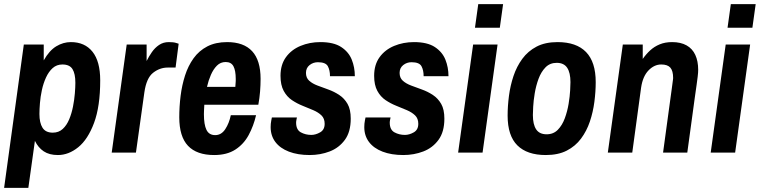

<svg xmlns="http://www.w3.org/2000/svg" viewBox="-20 -743 3700 935"><path d="M0 172 96 -526H193V-449Q220 -497 254 -517.5Q288 -538 325 -538Q393 -538 430.5 -491Q468 -444 468 -352Q468 -225 438 -144.5Q408 -64 361 -26Q314 12 262 12Q220 12 193 -6Q166 -24 150 -57L118 172ZM237 -97Q266 -97 285.5 -115Q305 -133 317 -162Q329 -191 335.5 -224Q342 -257 344.5 -288Q347 -319 347 -340Q347 -384 333 -406.5Q319 -429 284 -429Q256 -429 236.5 -411.5Q217 -394 204 -365.5Q191 -337 184 -304.5Q177 -272 174.5 -241Q172 -210 172 -188Q172 -145 187 -121Q202 -97 237 -97Z M524 0 597 -526H694V-446Q705 -468 719.5 -489Q734 -510 754.5 -524Q775 -538 802 -538Q825 -538 837.5 -534Q850 -530 850 -530L835 -414H797Q758 -414 725.5 -388.5Q693 -363 683 -293L642 0Z M1023 12Q938 12 895.5 -33Q853 -78 853 -172Q853 -224 859.5 -276Q866 -328 881 -375Q896 -422 922.5 -459Q949 -496 989.5 -517Q1030 -538 1086 -538Q1167 -538 1208 -493.5Q1249 -449 1249 -359Q1249 -330 1246.5 -297.5Q1244 -265 1238 -233H975Q974 -217 973.5 -204.5Q973 -192 973 -187Q973 -136 985.5 -110.5Q998 -85 1028 -85Q1058 -85 1077 -114Q1096 -143 1104 -182H1227Q1215 -130 1191 -85.5Q1167 -41 1126 -14.5Q1085 12 1023 12ZM988 -320H1126Q1128 -342 1128 -348.5Q1128 -355 1128 -359Q1128 -399 1117 -420Q1106 -441 1079 -441Q1054 -441 1036.5 -423.5Q1019 -406 1007 -378.5Q995 -351 988 -320Z M1488 12Q1430 12 1387 -4.5Q1344 -21 1321 -51.5Q1298 -82 1298 -124Q1298 -141 1301 -156Q1304 -171 1304 -171H1426Q1426 -171 1424 -161.5Q1422 -152 1422 -146Q1422 -111 1445 -98.5Q1468 -86 1496 -86Q1517 -86 1539 -98.5Q1561 -111 1561 -140Q1561 -166 1545.5 -181Q1530 -196 1505.5 -206.5Q1481 -217 1453.5 -228Q1426 -239 1401.5 -255.5Q1377 -272 1361.5 -300.5Q1346 -329 1346 -374Q1346 -428 1372.5 -464.5Q1399 -501 1443.5 -519.5Q1488 -538 1540 -538Q1605 -538 1641.5 -514Q1678 -490 1693 -452.5Q1708 -415 1708 -372H1587Q1587 -401 1576.5 -420.5Q1566 -440 1528 -440Q1505 -440 1487.5 -426Q1470 -412 1470 -388Q1470 -364 1485.5 -350Q1501 -336 1526 -326.5Q1551 -317 1579 -307Q1607 -297 1632 -280.5Q1657 -264 1672.5 -237Q1688 -210 1688 -165Q1688 -101 1659.5 -62Q1631 -23 1585.5 -5.5Q1540 12 1488 12Z M1944 12Q1886 12 1843 -4.5Q1800 -21 1777 -51.5Q1754 -82 1754 -124Q1754 -141 1757 -156Q1760 -171 1760 -171H1882Q1882 -171 1880 -161.5Q1878 -152 1878 -146Q1878 -111 1901 -98.5Q1924 -86 1952 -86Q1973 -86 1995 -98.5Q2017 -111 2017 -140Q2017 -166 2001.5 -181Q1986 -196 1961.5 -206.5Q1937 -217 1909.5 -228Q1882 -239 1857.5 -255.5Q1833 -272 1817.5 -300.5Q1802 -329 1802 -374Q1802 -428 1828.5 -464.5Q1855 -501 1899.5 -519.5Q1944 -538 1996 -538Q2061 -538 2097.5 -514Q2134 -490 2149 -452.5Q2164 -415 2164 -372H2043Q2043 -401 2032.5 -420.5Q2022 -440 1984 -440Q1961 -440 1943.5 -426Q1926 -412 1926 -388Q1926 -364 1941.5 -350Q1957 -336 1982 -326.5Q2007 -317 2035 -307Q2063 -297 2088 -280.5Q2113 -264 2128.5 -237Q2144 -210 2144 -165Q2144 -101 2115.5 -62Q2087 -23 2041.5 -5.5Q1996 12 1944 12Z M2211 0 2284 -526H2403L2330 0ZM2293 -608 2309 -723H2430L2414 -608Z M2638 12Q2547 12 2499.5 -35Q2452 -82 2452 -180Q2452 -226 2458.5 -276Q2465 -326 2480.5 -372.5Q2496 -419 2523.5 -456.5Q2551 -494 2593 -516Q2635 -538 2695 -538Q2787 -538 2834 -489.5Q2881 -441 2881 -343Q2881 -297 2874.5 -247Q2868 -197 2852.5 -151Q2837 -105 2809.5 -68Q2782 -31 2740 -9.5Q2698 12 2638 12ZM2642 -89Q2675 -89 2696.5 -111Q2718 -133 2730.5 -167Q2743 -201 2749 -237.5Q2755 -274 2756.5 -303Q2758 -332 2758 -343Q2758 -389 2742 -413Q2726 -437 2691 -437Q2658 -437 2636.5 -415Q2615 -393 2602.5 -359Q2590 -325 2584 -288.5Q2578 -252 2576.5 -223Q2575 -194 2575 -183Q2575 -137 2591 -113Q2607 -89 2642 -89Z M2940 0 3013 -526H3110V-456Q3126 -479 3146 -497.5Q3166 -516 3192.5 -527Q3219 -538 3253 -538Q3295 -538 3323.5 -522Q3352 -506 3366 -475.5Q3380 -445 3380 -403Q3380 -396 3379.5 -389Q3379 -382 3377.5 -369Q3376 -356 3372.5 -331Q3369 -306 3363 -264Q3357 -222 3348.5 -157.5Q3340 -93 3327 0H3209Q3221 -87 3229 -147Q3237 -207 3242.5 -246Q3248 -285 3251 -308Q3254 -331 3255.5 -342Q3257 -353 3257.5 -357Q3258 -361 3258 -363Q3258 -398 3244.5 -413.5Q3231 -429 3200 -429Q3166 -429 3138 -400Q3110 -371 3102 -316L3059 0Z M3441 0 3514 -526H3633L3560 0ZM3523 -608 3539 -723H3660L3644 -608Z"/></svg>

Font: Archivo Narrow
Style: Bold Italic
Weight: 700
Italic angle: -8°
Designer: Hector Gatti
Foundry: Omnibus-Type
Version: Version 3.002